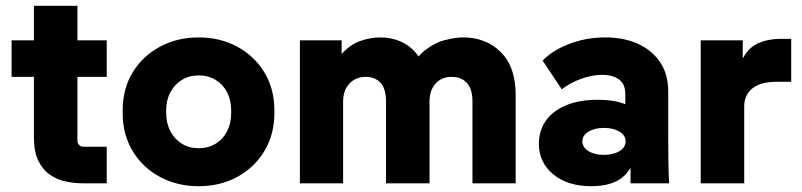

<svg xmlns="http://www.w3.org/2000/svg" viewBox="-20 -632 2765 662"><path d="M265 0Q237 0 207.5 -6Q178 -12 153 -29Q128 -46 112.5 -77Q97 -108 97 -158V-612H247V-146Q247 -138 253 -132Q259 -126 267 -126H348V0ZM20 -367V-493H348V-367Z M665 10Q591 10 531.5 -22Q472 -54 437.5 -111Q403 -168 403 -242V-252Q403 -326 437.5 -382.5Q472 -439 531.5 -471Q591 -503 665 -503Q739 -503 798 -471Q857 -439 891.5 -382.5Q926 -326 926 -252V-242Q926 -168 891.5 -111Q857 -54 798 -22Q739 10 665 10ZM665 -121Q698 -121 723.5 -136.5Q749 -152 763 -179.5Q777 -207 777 -242V-252Q777 -287 763 -314Q749 -341 723.5 -356.5Q698 -372 665 -372Q632 -372 607 -356.5Q582 -341 567.5 -314Q553 -287 553 -252V-242Q553 -207 567.5 -179.5Q582 -152 607 -136.5Q632 -121 665 -121Z M1014 0V-493H1158V-354H1117Q1130 -415 1159 -447Q1188 -479 1223 -491Q1258 -503 1290 -503Q1349 -503 1391 -471.5Q1433 -440 1449 -378H1390Q1410 -431 1444.5 -458Q1479 -485 1515 -494Q1551 -503 1577 -503Q1656 -503 1707 -452Q1758 -401 1758 -305V0H1609V-282Q1609 -326 1589.5 -346.5Q1570 -367 1537 -367Q1503 -367 1482 -344Q1461 -321 1461 -282V0H1311V-282Q1311 -326 1292 -346.5Q1273 -367 1241 -367Q1207 -367 1185 -344Q1163 -321 1163 -282V0Z M2154 0V-145L2136 -202V-307Q2136 -344 2113 -359Q2090 -374 2057 -374Q2023 -374 1984.5 -360.5Q1946 -347 1917 -324L1851 -423Q1884 -458 1942.5 -480.5Q2001 -503 2067 -503Q2131 -503 2179.5 -481Q2228 -459 2256 -417.5Q2284 -376 2284 -316V-155Q2284 -116 2284.5 -77.5Q2285 -39 2287 0ZM2019 10Q1937 10 1887.5 -31Q1838 -72 1838 -136Q1838 -181 1861.5 -215Q1885 -249 1930.5 -268.5Q1976 -288 2041 -288Q2132 -288 2175.5 -249Q2219 -210 2219 -145H2175Q2175 -71 2137 -30.5Q2099 10 2019 10ZM2062 -98Q2095 -98 2116 -111Q2137 -124 2137 -145Q2137 -165 2116 -178Q2095 -191 2062 -191Q2030 -191 2009 -178Q1988 -165 1988 -145Q1988 -124 2009 -111Q2030 -98 2062 -98Z M2396 0V-493H2541V-334H2523Q2523 -397 2542.5 -433Q2562 -469 2595.5 -483.5Q2629 -498 2670 -498H2708V-350H2657Q2603 -350 2574.5 -327.5Q2546 -305 2546 -265V0Z"/></svg>

Font: SUSE Thin ExtraBold
Style: Regular
Weight: 800
Version: Version 1.000